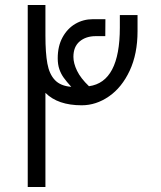

<svg xmlns="http://www.w3.org/2000/svg" viewBox="-20 -745 640 765"><path d="M90.5 -725H161V-603.5Q161 -533.5 168.8 -491.5Q176.5 -449.5 198.8 -426Q221 -402.5 264 -399Q244.5 -420.5 233.8 -435.5Q223 -450.5 216.5 -469.2Q210 -488 210 -513Q210 -561 229.2 -596.2Q248.5 -631.5 280.2 -650Q312 -668.5 349.5 -668.5H400L399.5 -601H361.5Q322.5 -601 297.5 -580Q272.5 -559 272.5 -518.5Q272.5 -493 287 -463Q301.5 -433 334.5 -401.5Q457.5 -418 457.5 -635V-685H528V-620.5Q528 -530.5 496.8 -463.5Q465.5 -396.5 414.2 -361Q363 -325.5 305.5 -325.5Q210.5 -325.5 161 -375V0H90.5Z"/></svg>

Font: JuliaMono Light
Style: Italic
Weight: 300
Italic angle: -9°
Monospace: yes
Designer: cormullion
Foundry: corm
Version: Version 0.054; ttfautohint (v1.8.4)